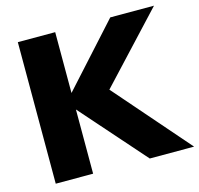

<svg xmlns="http://www.w3.org/2000/svg" viewBox="-104 -823 967 933"><g transform="rotate(-15 380.0 -356.0)"><path d="M537 0 252 -323V0H64V-712H252V-406L529 -712H749L434 -374L760 0Z"/></g></svg>

Font: Muli Black
Style: Regular
Weight: 900
Designer: Vernon Adams
Foundry: Vernon Adams
Version: Version 2.001